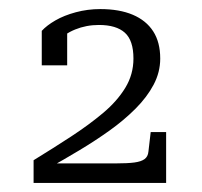

<svg xmlns="http://www.w3.org/2000/svg" viewBox="-20 -772 444 423"><path d="M235 -412H84Q82 -412 81 -408.5Q80 -405 81 -403Q82 -401 86 -401Q120 -420 155 -441Q190 -462 221.5 -484.5Q253 -507 278.5 -532.5Q304 -558 318.5 -585.5Q333 -613 333 -643Q333 -679 317.5 -703Q302 -727 272.5 -739.5Q243 -752 201 -752Q173 -752 147 -745Q121 -738 102 -727Q83 -716 72 -704V-628H128V-710Q124 -709 119.5 -705Q115 -701 111.5 -694.5Q108 -688 107 -680Q121 -697 145.5 -707Q170 -717 198 -717Q236 -717 255 -700Q274 -683 274 -643Q274 -608 256 -578.5Q238 -549 207 -523Q176 -497 137 -471.5Q98 -446 54 -419V-369H346V-481H312L307 -438Q306 -427 298.5 -421.5Q291 -416 276 -414Q261 -412 235 -412Z"/></svg>

Font: Roboto Serif ExtraLight
Style: Regular
Weight: 250
Version: Version 1.007